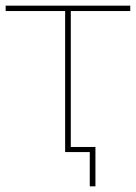

<svg xmlns="http://www.w3.org/2000/svg" viewBox="-24 -537 480 678"><path d="M206 0H293V121H313V-18H226V-498H436V-517H-4V-498H206Z"/></svg>

Font: Chess Sans Thin
Style: Regular
Weight: 100
Designer: Wolf Bōese
Foundry: Wolf Bōese
Version: Version 7.223;Glyphs 3.3 (3306)